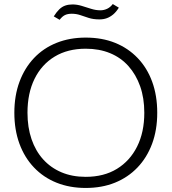

<svg xmlns="http://www.w3.org/2000/svg" viewBox="-20 -922 849 950"><path d="M404 8Q325 8 260 -18Q195 -44 148 -93.5Q101 -143 76 -211.5Q51 -280 51 -364Q51 -449 76.5 -517.5Q102 -586 148.5 -635Q195 -684 260 -710Q325 -736 404 -736Q485 -736 549.5 -710Q614 -684 661 -635Q708 -586 733 -517.5Q758 -449 758 -364Q758 -279 732.5 -210.5Q707 -142 660 -93Q613 -44 548.5 -18Q484 8 404 8ZM404 -47Q494 -47 558.5 -86.5Q623 -126 658.5 -197Q694 -268 694 -364Q694 -437 673.5 -495Q653 -553 615.5 -595Q578 -637 524.5 -659Q471 -681 404 -681Q315 -681 250.5 -642Q186 -603 151 -532Q116 -461 116 -364Q116 -292 136 -233.5Q156 -175 193.5 -133.5Q231 -92 284 -69.5Q337 -47 404 -47ZM472 -826Q441 -826 418.5 -833.5Q396 -841 376.5 -847.5Q357 -854 335 -854Q315 -854 301.5 -847.5Q288 -841 275 -824L246 -841Q260 -863 273.5 -876Q287 -889 303 -894.5Q319 -900 339 -900Q361 -900 384 -893Q407 -886 430.5 -878.5Q454 -871 477 -871Q494 -871 510 -878.5Q526 -886 538 -902L568 -884Q555 -863 540 -850.5Q525 -838 508.5 -832Q492 -826 472 -826Z"/></svg>

Font: Mona Sans ExtraLight Light
Style: Regular
Weight: 300
Version: Version 2.000